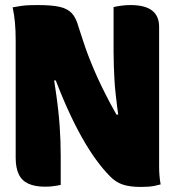

<svg xmlns="http://www.w3.org/2000/svg" viewBox="-20 -729 690 759"><path d="M220 2Q206 5 190.5 7Q175 9 158 9Q118 9 92 -3Q66 -15 54 -40.5Q42 -66 42 -105Q42 -163 42 -221Q42 -279 42 -337.5Q42 -396 42 -454Q42 -512 42 -570Q42 -609 39 -640.5Q36 -672 30 -700Q46 -703 63 -705.5Q80 -708 97 -708.5Q114 -709 129 -709Q184 -709 215.5 -702Q247 -695 264 -676.5Q281 -658 290 -624Q299 -597 308 -569Q317 -541 328 -512Q339 -483 352 -452.5Q365 -422 380.5 -390Q396 -358 414 -324Q432 -290 453 -254L410 -276H484L452 -247Q447 -276 443.5 -304Q440 -332 437 -359Q434 -386 432.5 -413Q431 -440 430 -467.5Q429 -495 429 -524Q429 -569 429 -613Q429 -657 429 -701Q441 -704 459 -706.5Q477 -709 496 -709Q553 -709 581 -687.5Q609 -666 609 -623Q609 -555 609 -486Q609 -417 609 -348Q609 -279 609 -209.5Q609 -140 609 -71Q609 -51 610.5 -34Q612 -17 615 0Q604 3 592 5.5Q580 8 566.5 9Q553 10 537 10Q493 10 465 0.5Q437 -9 415 -32Q388 -59 359.5 -98Q331 -137 302 -189Q273 -241 244.5 -304.5Q216 -368 189 -442L224 -411H176L189 -445Q196 -399 201.5 -361Q207 -323 210.5 -290.5Q214 -258 216 -228.5Q218 -199 219 -171Q220 -143 220 -112Q220 -83 220 -54.5Q220 -26 220 2Z"/></svg>

Font: Recursive Casual Black
Style: Regular
Weight: 900
Version: Version 1.047